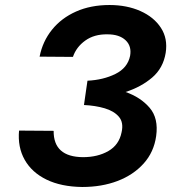

<svg xmlns="http://www.w3.org/2000/svg" viewBox="-20 -732 683 766"><path d="M308 14Q224 13 165.5 -15.5Q107 -44 78.5 -94.5Q50 -145 56 -211L194 -210Q193 -106 311 -105Q370 -105 412.5 -129.5Q455 -154 465 -204Q474 -243 454.5 -266Q435 -289 397.5 -300Q360 -311 315 -313L323 -369L329 -410Q392 -413 440.5 -437Q489 -461 499 -509Q506 -548 481 -571.5Q456 -595 409 -595Q356 -596 320 -570Q284 -544 271 -505L138 -506Q150 -567 187.5 -613.5Q225 -660 283.5 -686Q342 -712 417 -712Q486 -712 540 -688Q594 -664 622 -621Q650 -578 641 -521Q631 -460 587 -422.5Q543 -385 481 -365Q541 -344 577 -302Q613 -260 603 -189Q594 -125 553 -79.5Q512 -34 449 -10Q386 14 308 14Z"/></svg>

Font: Von Semi
Style: Italic
Weight: 600
Version: Version 4.000; ttfautohint (v1.8.4.7-5d5b)